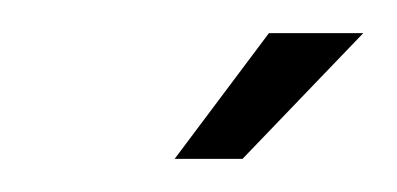

<svg xmlns="http://www.w3.org/2000/svg" viewBox="-20 -701 240 116"><path d="M85.5 -605 142.5 -681H199.5L126.5 -605Z"/></svg>

Font: Anybody Condensed Regular
Style: Italic
Weight: 400
Width: 3
Italic angle: -10°
Designer: Tyler Finck
Foundry: Etcetera Type Company
Version: Version 1.010; ttfautohint (v1.8.3) -l 8 -r 50 -G 200 -x 14 